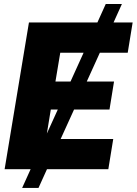

<svg xmlns="http://www.w3.org/2000/svg" viewBox="-20 -839 678 952"><path d="M89.8 92.8 131.8 0H2.9L123.5 -727.5H462.9L504.4 -819.3H584.5L543 -727.5H637.7L613.3 -577.6H475.1L410.2 -434.6H545.4L522.9 -295.9H347.2L280.8 -149.9H541.5L517.1 0H212.9L170.9 92.8ZM329.6 -434.6 394.5 -577.6H278.8L254.9 -434.6ZM212.4 -176.8 266.6 -295.9H231.9Z"/></svg>

Font: Inter Display Extra Bold
Style: Italic
Weight: 800
Italic angle: -9.39999°
Designer: Rasmus Andersson
Foundry: rsms
Version: Version 4.000;git-4fc901f